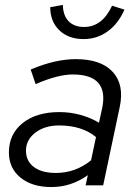

<svg xmlns="http://www.w3.org/2000/svg" viewBox="-20 -749 546 776"><path d="M187 7Q110 7 63 -31Q16 -69 16 -133Q16 -207 71.5 -251.5Q127 -296 220 -296Q264 -296 305.5 -284.5Q347 -273 380 -253L393 -312Q421 -448 274 -448Q214 -448 124 -409L104 -468Q156 -490 201 -500Q246 -510 286 -510Q388 -510 435.5 -458.5Q483 -407 464 -317L397 0H326L335 -41Q301 -17 264.5 -5Q228 7 187 7ZM206 -50Q285 -50 348 -101L368 -195Q311 -242 219 -242Q161 -242 123 -213Q85 -184 85 -140Q85 -98 117 -74Q149 -50 206 -50ZM318 -591Q257 -591 220 -626.5Q183 -662 183 -720L234 -729Q235 -686 257.5 -663Q280 -640 320 -640Q393 -640 433 -726L483 -710Q458 -653 415 -622Q372 -591 318 -591Z"/></svg>

Font: Red Hat Display VF
Style: Italic
Weight: 300
Italic angle: -12°
Designer: Pentagram, MCKL
Foundry: Pentagram, MCKL
Version: Version 1.010